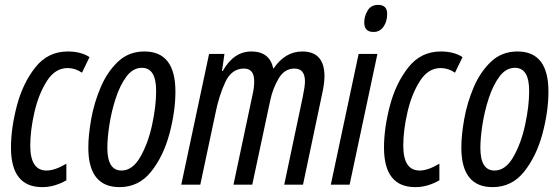

<svg xmlns="http://www.w3.org/2000/svg" viewBox="-20 -757 2293 787"><path d="M153 10Q181 10 206.5 2Q232 -6 252 -18V-86Q205 -58 171 -58Q104 -58 104 -160Q104 -222 121 -296.5Q138 -371 172 -424.5Q206 -478 257 -478Q289 -478 316 -459L347 -523Q311 -546 258 -546Q176 -546 124.5 -480.5Q73 -415 49 -323Q25 -231 25 -152Q25 10 153 10Z M470 10Q549 10 599.5 -53.5Q650 -117 674.5 -208.5Q699 -300 699 -382Q699 -546 572 -546Q508 -546 464 -504.5Q420 -463 393 -400Q366 -337 354 -270Q342 -203 342 -152Q342 10 470 10ZM478 -58Q420 -58 420 -151Q420 -191 428.5 -246Q437 -301 454.5 -354.5Q472 -408 498.5 -443.5Q525 -479 562 -479Q620 -479 620 -384Q620 -322 603.5 -245.5Q587 -169 555 -113.5Q523 -58 478 -58Z M723 0H801L863 -292Q877 -363 903 -419.5Q929 -476 980 -476Q1022 -476 1022 -424Q1022 -397 1015 -368L937 0H1014L1088 -347Q1098 -394 1122 -435Q1146 -476 1187 -476Q1230 -476 1230 -423Q1230 -403 1221 -360L1145 0H1222L1301 -375Q1305 -393 1307.5 -411Q1310 -429 1310 -444Q1310 -546 1219 -546Q1149 -546 1102 -477H1100Q1085 -546 1010 -546Q938 -546 893 -466H890L900 -536H837Z M1511 -626Q1537 -626 1552 -647.5Q1567 -669 1567 -700Q1567 -737 1530 -737Q1501 -737 1487 -714Q1473 -691 1473 -665Q1473 -626 1511 -626ZM1336 0H1413L1527 -536H1450Z M1682 10Q1710 10 1735.5 2Q1761 -6 1781 -18V-86Q1734 -58 1700 -58Q1633 -58 1633 -160Q1633 -222 1650 -296.5Q1667 -371 1701 -424.5Q1735 -478 1786 -478Q1818 -478 1845 -459L1876 -523Q1840 -546 1787 -546Q1705 -546 1653.5 -480.5Q1602 -415 1578 -323Q1554 -231 1554 -152Q1554 10 1682 10Z M1999 10Q2078 10 2128.5 -53.5Q2179 -117 2203.5 -208.5Q2228 -300 2228 -382Q2228 -546 2101 -546Q2037 -546 1993 -504.5Q1949 -463 1922 -400Q1895 -337 1883 -270Q1871 -203 1871 -152Q1871 10 1999 10ZM2007 -58Q1949 -58 1949 -151Q1949 -191 1957.5 -246Q1966 -301 1983.5 -354.5Q2001 -408 2027.5 -443.5Q2054 -479 2091 -479Q2149 -479 2149 -384Q2149 -322 2132.5 -245.5Q2116 -169 2084 -113.5Q2052 -58 2007 -58Z"/></svg>

Font: Noto Sans UI Condensed
Style: Italic
Weight: 400
Width: 3
Italic angle: -12°
Designer: Monotype Design Team
Foundry: Monotype Imaging Inc.
Version: Version 1.901